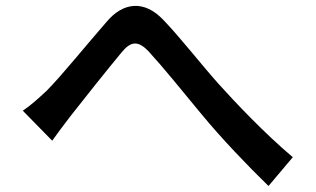

<svg xmlns="http://www.w3.org/2000/svg" viewBox="-20 -656 1055 640"><path d="M56 -287 154 -187C170 -209 193 -241 215 -269C257 -323 341 -428 385 -481C416 -519 440 -522 476 -484C521 -435 587 -354 652 -275C717 -196 805 -104 875 -36L956 -132C861 -212 763 -316 708 -377C651 -441 579 -533 526 -588C461 -658 390 -648 336 -584C272 -511 184 -402 136 -354C107 -327 83 -305 56 -287Z"/></svg>

Font: GenEiGothic-pro-SemiBold
Style: Regular
Weight: 500
Designer: Ryoko NISHIZUKA (kana & ideographs); Paul D. Hunt (Latin, Greek & Cyrillic); Wenlong ZHANG (bopomofo); Sandoll Communica
Foundry: Adobe Systems Incorporated; o_tamon
Version: Version 1.000.140830